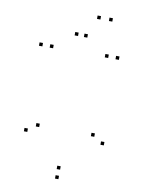

<svg xmlns="http://www.w3.org/2000/svg" viewBox="-103 -1022 826 1112"><g transform="rotate(10 310.0 -465.5)"><path d="M158 -256.5V-276.5H138V-256.5ZM158 -720V-740H138V-720ZM95 -720V-740H75V-720ZM95 -217V-237H75V-217ZM320 21.5V1.5H300V21.5ZM545 -217V-237H525V-217ZM545 -720V-740H525V-720ZM482 -720V-740H462V-720ZM482 -256.5V-276.5H462V-256.5ZM320 -34.5V-54.5H300V-34.5ZM399 -931.5V-951.5H379V-931.5ZM469 -931.5V-951.5H449V-931.5ZM342.5 -815V-835H322.5V-815ZM288 -815V-835H268V-815Z"/></g></svg>

Font: Monaspace Neon Dots Var
Style: Regular
Weight: 400
Designer: Riley Cran and the Lettermatic Team
Version: Version 1.100 (Monaspace Neon Dots)